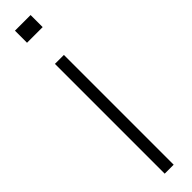

<svg xmlns="http://www.w3.org/2000/svg" viewBox="-286 -771 742 742"><g transform="rotate(-45 85.0 -400.0)"><path d="M42 -734V-800H127.5V-734ZM60.5 0V-600H109.5V0Z"/></g></svg>

Font: Big Shoulders Text ExtraLight
Style: Regular
Weight: 250
Version: Version 2.002